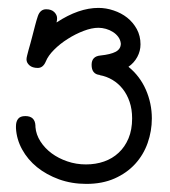

<svg xmlns="http://www.w3.org/2000/svg" viewBox="-20 -450 425 481"><path d="M74.7 -409.2C72.4 -402.3 70.1 -394.6 67.9 -386L61 -359.4L56.2 -341.3L51.5 -324.7C50 -319.5 48.8 -314.9 47.9 -310.8C46.9 -306.7 46.4 -303.5 46.4 -301.3C46.4 -295.7 48.8 -290.8 53.7 -286.4C58.6 -282 65.6 -279.8 74.7 -279.8C83.5 -279.8 90.2 -285.2 94.7 -295.9C98.6 -305.7 105.6 -315.5 115.5 -325.4C125.4 -335.4 136.8 -344.4 149.7 -352.5C162.5 -360.7 175.8 -367.4 189.5 -372.6C203.1 -377.8 215.5 -380.4 226.6 -380.4C232.7 -380.4 239 -379.5 245.4 -377.7C251.7 -375.9 257.6 -373.3 262.9 -369.9C268.3 -366.5 272.8 -362.3 276.4 -357.4C279.9 -352.5 282.1 -347 282.7 -340.8C282.7 -331.7 278.4 -324.9 269.8 -320.3C261.1 -315.8 248.5 -312.7 231.9 -311C217 -309.7 209.5 -301.9 209.5 -287.6C209.5 -272 216.3 -263.5 230 -262.2V-261.7C241 -259.8 251.5 -255.9 261.5 -250C271.4 -244.1 280 -236.6 287.4 -227.3C294.7 -218 300.5 -207.2 304.7 -194.8C308.9 -182.5 311 -168.6 311 -153.3C311 -134.4 308 -117.8 302 -103.5C296 -89.2 287.8 -77.1 277.3 -67.4C266.9 -57.6 254.7 -50.3 240.7 -45.4C226.7 -40.5 211.6 -38.1 195.3 -38.1C179 -38.1 163.5 -40.6 148.7 -45.7C133.9 -50.7 120.8 -57.5 109.4 -65.9C98 -74.4 88.6 -84.3 81.3 -95.7C74 -107.1 69.8 -119.1 68.8 -131.8V-134.8C68.2 -151 59.7 -159.2 43.5 -159.2C35 -159.2 29 -156.9 25.4 -152.3C21.8 -147.8 20 -141.6 20 -133.8V-128.9C21 -110.4 26.1 -92.6 35.4 -75.7C44.7 -58.8 57.1 -43.9 72.8 -31.2C88.4 -18.6 106.8 -8.4 127.9 -0.7C149.1 6.9 171.9 10.7 196.3 10.7C223 10.7 246.6 6.2 267.1 -2.9C287.6 -12 304.8 -24.2 318.6 -39.3C332.4 -54.4 342.9 -71.9 349.9 -91.8C356.9 -111.7 360.4 -132.2 360.4 -153.3C360.4 -178.4 355.4 -202.3 345.5 -225.1C335.5 -247.9 321 -267.1 301.8 -282.7C311.2 -289.2 318.6 -297.4 324 -307.4C329.3 -317.3 332 -327.8 332 -338.9C332 -352.9 328.9 -365.6 322.8 -377C316.6 -388.3 308.5 -397.9 298.6 -405.8C288.7 -413.6 277.3 -419.6 264.6 -423.8C252 -428.1 239.3 -430.2 226.6 -430.2C193.7 -430.2 158.9 -418.1 122.1 -394H121.6C122.6 -397.3 123 -400.7 123 -404.3C123 -409.8 120.7 -415 116 -419.7C111.2 -424.4 104.5 -426.8 95.7 -426.8C85.6 -426.8 78.6 -420.9 74.7 -409.2Z"/></svg>

Font: Nathan
Style: Regular
Weight: 400
Designer: Peter Wiegel
Foundry: Peter Wiegel
Version: Version 1.001 2009